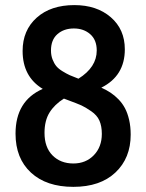

<svg xmlns="http://www.w3.org/2000/svg" viewBox="-20 -727 575 754"><path d="M272 -707Q359.9 -707 415 -659.4Q470.2 -611.8 470.2 -533.2Q470.2 -428.7 377.9 -382.8Q398.4 -373.5 414.3 -363Q430.2 -352.5 445.6 -336.7Q460.9 -320.8 470.9 -301.8Q481 -282.7 487.1 -256.3Q493.2 -230 493.2 -198.2Q493.2 -106 433.3 -49.6Q373.5 6.8 268.1 6.8Q162.1 6.8 101.6 -49.1Q41 -105 41 -202.1Q41 -331.1 147.9 -377.9Q68.8 -425.8 68.8 -526.9Q68.8 -607.9 124 -657.5Q179.2 -707 272 -707ZM270 -615.2Q231 -615.2 205.6 -593Q180.2 -570.8 180.2 -528.8Q180.2 -509.3 186.3 -493.7Q192.4 -478 200.9 -467.5Q209.5 -457 225.3 -447.3Q241.2 -437.5 254.2 -431.6Q267.1 -425.8 288.1 -418Q359.9 -462.9 359.9 -528.8Q359.9 -570.3 334.2 -592.8Q308.6 -615.2 270 -615.2ZM231 -339.8Q194.3 -316.9 174.6 -285.2Q154.8 -253.4 154.8 -205.1Q154.8 -148.4 186.3 -116.7Q217.8 -85 268.1 -85Q316.9 -85 348.4 -117.4Q379.9 -149.9 379.9 -201.2Q379.9 -231.4 370.6 -252.9Q361.3 -274.4 338.1 -290.3Q314.9 -306.2 299.8 -313Q284.7 -319.8 249 -333Q237.3 -337.4 231 -339.8Z"/></svg>

Font: Asap Symbol
Style: Regular
Weight: 900
Designer: Tania Quindós, Elena González Miranda, Marcela Romero, Pablo Cosgaya
Foundry: Omnibus-Type
Version: Version 1.000;PS 001.000;hotconv 1.0.70;makeotf.lib2.5.58329